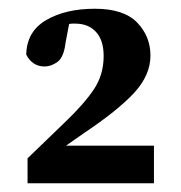

<svg xmlns="http://www.w3.org/2000/svg" viewBox="-20 -831 413 439"><path d="M43 -412V-469L128 -551Q172 -593 194.5 -626.5Q217 -660 217 -703Q217 -739 199.5 -758Q182 -777 152 -777Q148 -777 145 -777Q142 -777 138 -776L130 -734Q126 -700 111.5 -689.5Q97 -679 82 -679Q54 -679 40 -706Q41 -759 85.5 -785Q130 -811 197 -811Q263 -811 293.5 -779.5Q324 -748 324 -704Q324 -659 286.5 -618.5Q249 -578 171 -526L131 -498H332V-412Z"/></svg>

Font: Source Serif Pro
Style: Bold
Weight: 700
Designer: Frank Grießhammer
Foundry: Adobe Systems Incorporated
Version: Version 3.001;hotconv 1.0.111;makeotfexe 2.5.65597